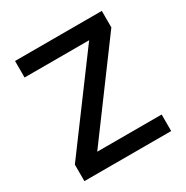

<svg xmlns="http://www.w3.org/2000/svg" viewBox="-170 -894 1007 1038"><g transform="rotate(-30 333.5 -375.0)"><path d="M202.1 -103.1 604.2 -646.9V-750H62.5V-646.9H465.6L62.5 -103.1V0H604.2V-103.1Z"/></g></svg>

Font: Manrope Semibold
Style: Regular
Weight: 600
Width: 4
Designer: Michael Sharanda
Foundry: Michael Sharanda
Version: Version 2.000;PS 002.000;hotconv 1.0.88;makeotf.lib2.5.64775